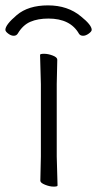

<svg xmlns="http://www.w3.org/2000/svg" viewBox="-50 -684 361 714"><path d="M-30 -573Q-30 -592 12.5 -628Q55 -664 128.5 -664Q202 -664 251 -623Q291 -591 291 -573Q291 -567 280 -559Q269 -551 259 -551Q249 -551 244 -558Q212 -615 130 -615Q91 -615 63 -603Q35 -591 16 -559Q11 -551 1 -551Q-9 -551 -19.5 -559Q-30 -567 -30 -573ZM102 -102V-371L99 -480Q99 -484 114 -484Q129 -484 146 -477.5Q163 -471 163 -462L161 -371V-102L164 6Q164 10 149.5 10Q135 10 117.5 3Q100 -4 100 -12Z"/></svg>

Font: Moon Stars Kai T Light
Style: Regular
Weight: 300
Designer: GuiWonder
Version: Version 1.101